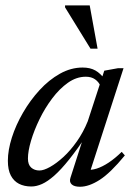

<svg xmlns="http://www.w3.org/2000/svg" viewBox="-20 -702 512 732"><path d="M248.5 -24 302 -190.5H313.5Q274.5 -132.5 243.5 -93.8Q212.5 -55 187 -32.5Q161.5 -10 140.2 -0.5Q119 9 99.5 9Q72.5 9 52.5 -1.2Q32.5 -11.5 21.2 -33Q10 -54.5 10 -89Q10 -129.5 25.2 -177.5Q40.5 -225.5 67.8 -272.5Q95 -319.5 130.8 -358.5Q166.5 -397.5 208.5 -421Q250.5 -444.5 295 -444.5Q324 -444.5 343.8 -433.2Q363.5 -422 379.5 -399.5L362.5 -375Q356.5 -389.5 342.5 -399.5Q328.5 -409.5 307 -409.5Q271.5 -409.5 239 -386.5Q206.5 -363.5 178.8 -326.5Q151 -289.5 130.5 -247.2Q110 -205 98.2 -165.2Q86.5 -125.5 86.5 -97.5Q86.5 -74 99 -63Q111.5 -52 130.5 -52Q146.5 -52 170.8 -65.5Q195 -79 221.8 -103.5Q248.5 -128 273 -162.8Q297.5 -197.5 314.5 -239.5L377.5 -432.5L430 -442H451L320 -37L311 -55.5Q327 -52.5 348.5 -59.2Q370 -66 394.5 -82.2Q419 -98.5 444 -123L456 -109.5Q401 -42.5 360 -16.2Q319 10 285 10Q263 10 253.2 0.8Q243.5 -8.5 248.5 -24ZM352 -516.5H325L228 -674V-681.5H322Z"/></svg>

Font: Newsreader 28pt
Style: Italic
Weight: 400
Italic angle: -17°
Version: Version 1.003